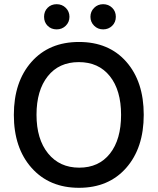

<svg xmlns="http://www.w3.org/2000/svg" viewBox="-20 -887 751 915"><path d="M293.5 -849.5Q311 -832 311 -807Q311 -782 293.5 -764.5Q276 -747 250 -747Q224 -747 207 -764Q190 -781 190 -807Q190 -833 207 -850Q224 -867 250 -867Q276 -867 293.5 -849.5ZM514.5 -850Q532 -833 532 -807Q532 -781 514.5 -764Q497 -747 471.5 -747Q446 -747 428.5 -764.5Q411 -782 411 -807Q411 -832 428.5 -849.5Q446 -867 471.5 -867Q497 -867 514.5 -850ZM207.5 -523.5Q154 -456 154 -340Q154 -224 209 -156Q264 -88 357.5 -88Q451 -88 504 -155Q557 -222 557 -339.5Q557 -457 503.5 -524Q450 -591 355.5 -591Q261 -591 207.5 -523.5ZM582 -592.5Q665 -498 665 -340Q665 -182 581.5 -87Q498 8 356.5 8Q215 8 130.5 -87Q46 -182 46 -339.5Q46 -497 130 -592Q214 -687 356.5 -687Q499 -687 582 -592.5Z"/></svg>

Font: Hind Colombo Medium
Style: Regular
Weight: 500
Designer: Jyotish Sonowal, Aditi Pimprikar
Foundry: Indian Type Foundry
Version: Version 1.000;PS 1.0;hotconv 1.0.86;makeotf.lib2.5.63406; tt